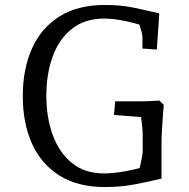

<svg xmlns="http://www.w3.org/2000/svg" viewBox="-20 -740 763 775"><path d="M403 15Q294 15 220 -31.5Q146 -78 109 -160.5Q72 -243 72 -352Q72 -461 109 -544Q146 -627 220 -673.5Q294 -720 403 -720Q468 -720 520 -709Q572 -698 623 -686L613 -540L555 -544V-590Q555 -601 547.5 -625.5Q540 -650 535 -666L563 -634Q529 -646 483.5 -655.5Q438 -665 400 -665Q322 -665 270 -623.5Q218 -582 192.5 -511.5Q167 -441 167 -353Q167 -266 193 -195Q219 -124 270.5 -82Q322 -40 400 -40Q435 -40 481.5 -48Q528 -56 564 -68L538 -36Q543 -59 549.5 -88Q556 -117 556 -128V-196Q556 -209 554 -229Q552 -249 549.5 -268Q547 -287 545 -298L580 -265L440 -276L445 -331H556Q566 -331 586 -332Q606 -333 623 -334L641 -317Q639 -292 637 -264.5Q635 -237 633.5 -211Q632 -185 632 -164V-19Q582 -7 525 4Q468 15 403 15Z"/></svg>

Font: Andada Pro
Style: Regular
Weight: 400
Designer: Carolina Giovagnoli
Foundry: Huerta Tipografica
Version: Version 3.003